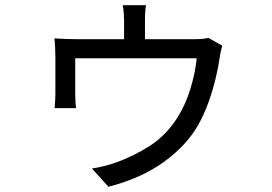

<svg xmlns="http://www.w3.org/2000/svg" viewBox="-20 -641 1040 735"><path d="M539 -621Q536 -603 535.5 -588.5Q535 -574 535 -562V-491H722Q744 -491 757.5 -492.5Q771 -494 778 -496L831 -466Q824 -444 820 -415Q816 -385 805.5 -341Q795 -297 778.5 -250.5Q762 -204 740 -165Q697 -87 610 -23Q523 41 395 74L332 4Q355 1 383 -6.5Q411 -14 427 -20Q493 -44 554 -83Q615 -122 658 -189Q690 -239 709 -301.5Q728 -364 733 -418H268V-275Q268 -265 269 -250.5Q270 -236 271 -227H189Q190 -238 191 -252.5Q192 -267 192 -279V-424Q192 -438 191 -459.5Q190 -481 188 -494Q205 -493 228 -492Q251 -491 272 -491H455V-562Q455 -574 454 -588.5Q453 -603 450 -621Z"/></svg>

Font: Chiron Sans HK TT
Style: Regular
Weight: 400
Designer: Ryoko NISHIZUKA 西塚涼子 (kana, bopomofo & ideographs); Paul D. Hunt (Latin, Greek & Cyrillic); Sandoll Communications 산돌커뮤니
Foundry: Adobe
Version: Version 2.022;hotconv 1.0.109;makeotfexe 2.5.65596